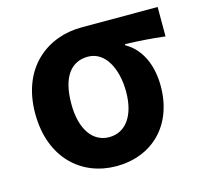

<svg xmlns="http://www.w3.org/2000/svg" viewBox="-88 -658 818 770"><g transform="rotate(-15 321.0 -273.0)"><path d="M305 14C452 14 559 -86 559 -251C559 -342 524 -412 464 -445V-450C524 -448 567 -445 629 -438V-560H312C174 -560 44 -467 44 -274C44 -88 162 14 305 14ZM307 -106C239 -106 194 -168 194 -274C194 -390 240 -440 307 -440C379 -440 419 -360 419 -265C419 -165 375 -106 307 -106Z"/></g></svg>

Font: Noto Sans Mono CJK JP Bold
Style: Regular
Weight: 700
Designer: Ryoko NISHIZUKA (kana & ideographs); Paul D. Hunt (Latin, Greek & Cyrillic); Wenlong ZHANG (bopomofo); Sandoll Communica
Foundry: Adobe Systems Incorporated
Version: Version 1.004;PS 1.004;hotconv 1.0.82;makeotf.lib2.5.63406